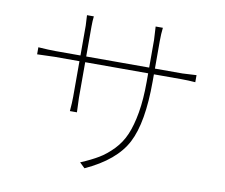

<svg xmlns="http://www.w3.org/2000/svg" viewBox="-84 -864 1168 997"><g transform="rotate(10 500.0 -365.5)"><path d="M692.4 -543.9H837.9L911.1 -547.9V-510.7Q874 -513.7 837.9 -513.7H692.4V-476.6Q692.4 -258.8 636.2 -150.9Q580.1 -43 421.9 29.3L394.5 2.9Q450.2 -20.5 488.3 -43.5Q526.4 -66.4 561.5 -103Q596.7 -139.6 617.2 -187.5Q637.7 -235.4 649.9 -305.7Q662.1 -376 662.1 -468.8V-513.7H330.1V-326.2L333 -250H295.9Q299.8 -294.9 299.8 -326.2V-513.7H168.9L77.1 -510.7V-547.9Q133.8 -543.9 168.9 -543.9H299.8V-701.2L296.9 -755.9H333Q330.1 -731.4 330.1 -702.1V-543.9H662.1V-689.5L658.2 -759.8H696.3Q692.4 -727.5 692.4 -689.5Z"/></g></svg>

Font: Gen Shin Gothic Monospace ExtraLight
Style: Regular
Weight: 200
Designer: [Source Han Sans]
Ryoko NISHIZUKA  (kana & ideographs); Paul D. Hunt (Latin, Greek & Cyrillic); Wenlong ZHANG  (bopomofo
Version: Version 1.002.20150607